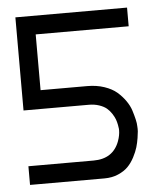

<svg xmlns="http://www.w3.org/2000/svg" viewBox="-47 -642 594 685"><g transform="rotate(-5 250.0 -300.0)"><path d="M433.1 -600.1V-533.2H100.1V-333.5H266.6Q300.8 -333.5 328.1 -324.2Q355.5 -314.9 372.6 -300.3Q389.6 -285.6 402.1 -267.8Q414.6 -250 420.2 -232.2Q425.8 -214.4 429.2 -199.7Q432.6 -185.1 432.6 -175.8L433.1 -166.5Q433.1 -163.1 432.9 -157Q432.6 -150.9 429.9 -133.5Q427.2 -116.2 422.6 -100.6Q418 -85 408 -65.7Q397.9 -46.4 384.5 -32.7Q371.1 -19 349.1 -9.5Q327.1 0 299.8 0H33.2V-66.9H266.6Q336.9 -66.9 359.4 -128.4Q366.7 -148.9 366.7 -166.5Q366.7 -168.5 366.5 -172.1Q366.2 -175.8 364.3 -186.3Q362.3 -196.8 358.9 -206.1Q355.5 -215.3 347.9 -227.1Q340.3 -238.8 330.3 -247.1Q320.3 -255.4 303.7 -261Q287.1 -266.6 266.6 -266.6H33.2V-600.1Z"/></g></svg>

Font: Malkor
Style: Regular
Weight: 400
Version: Version 1.3